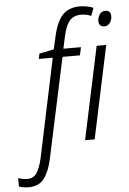

<svg xmlns="http://www.w3.org/2000/svg" viewBox="-188 -811 740 1098"><g transform="rotate(-5 181.5 -262.5)"><path d="M-68 240Q-83 240 -98 237.5Q-113 235 -124 231V182Q-112 187 -99 189.5Q-86 192 -72 192Q-36 192 -17.5 163.5Q1 135 13 83L133 -486H53L59 -516L143 -533L159 -604Q177 -687 212 -726Q247 -765 314 -765Q335 -765 355.5 -760.5Q376 -756 390 -750L373 -705Q360 -711 345.5 -714Q331 -717 315 -717Q272 -717 249 -689.5Q226 -662 213 -601L198 -532H299L289 -486H189L66 89Q51 159 21 199.5Q-9 240 -68 240ZM444 -639Q411 -639 411 -673Q411 -692 422.5 -709.5Q434 -727 455 -727Q487 -727 487 -694Q487 -672 475 -655.5Q463 -639 444 -639ZM276 0 389 -532H444L331 0Z"/></g></svg>

Font: Noto Sans SemiCondensed Light
Style: Italic
Weight: 300
Width: 4
Italic angle: -12°
Designer: Monotype Design Team
Foundry: Monotype Imaging Inc.
Version: Version 2.013; ttfautohint (v1.8.4.7-5d5b)